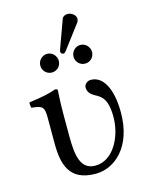

<svg xmlns="http://www.w3.org/2000/svg" viewBox="-119 -858 728 943"><g transform="rotate(-15 245.0 -387.0)"><path d="M317 -784C304 -784 293 -778 289 -767L237 -624C236 -621 235 -617 235 -614C235 -607 241 -601 249 -601C253 -601 258 -605 261 -609L353 -731C357 -736 359 -744 359 -749C359 -769 337 -784 317 -784ZM123 -573C123 -547 144 -526 170 -526C196 -526 217 -547 217 -573C217 -599 196 -621 170 -621C144 -621 123 -599 123 -573ZM292 -573C292 -547 313 -526 339 -526C365 -526 386 -547 386 -573C386 -599 365 -621 339 -621C313 -621 292 -599 292 -573ZM171 -321.3C171 -371 175 -435 175 -435C175 -439 170 -442 162 -442C133.5 -431 94 -422 25 -413C23 -407 25 -391 27 -385C81.5 -379.9 92 -374 92 -317V-187C92 -80 115 10 249 10C347 10 446 -75 446 -249C446 -369 407 -442 344 -442C327 -442 310 -429 310 -412C310 -389 324 -375 344 -364C373 -348 405 -333 405 -237C405 -139 350 -29 258 -29C183 -29 171 -102 171 -203Z"/></g></svg>

Font: Libertinus Math
Style: Regular
Weight: 400
Designer: Philipp H. Poll
Foundry: Khaled Hosny
Version: Version 6.2